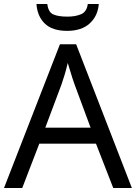

<svg xmlns="http://www.w3.org/2000/svg" viewBox="-20 -1031 679 958"><path d="M545 -93 459 -314H176L91 -93H0L279 -810H360L638 -93ZM352 -610Q349 -618 342 -639Q335 -660 328.5 -682.5Q322 -705 318 -717Q311 -686 302 -656.5Q293 -627 287 -610L206 -394H432ZM473 -1011Q468 -951 427.5 -914Q387 -877 315 -877Q241 -877 203.5 -913.5Q166 -950 162 -1011H216Q221 -970 246 -959Q271 -948 317 -948Q356 -948 384.5 -960Q413 -972 418 -1011Z"/></svg>

Font: Noto Sans Kannada UI
Style: Regular
Weight: 400
Designer: Jelle Bosma - Monotype Design Team
Foundry: Monotype Imaging Inc.
Version: Version 2.005; ttfautohint (v1.8.4.7-5d5b)